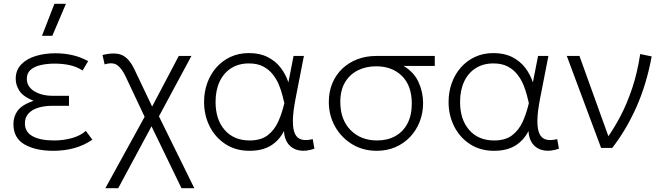

<svg xmlns="http://www.w3.org/2000/svg" viewBox="-20 -772 3460 1002"><path d="M258 15Q166 15 108 -18.2Q50 -51.5 50 -125Q50 -164 72.2 -194.5Q94.5 -225 155 -246Q100.5 -268 81.2 -298.2Q62 -328.5 62 -360Q62 -406 90.8 -435.8Q119.5 -465.5 166.5 -479.8Q213.5 -494 268 -494Q314.5 -494 357 -484.5Q399.5 -475 440 -453L411 -404Q382.5 -423 346 -431.5Q309.5 -440 265 -440Q227 -440 194 -432.8Q161 -425.5 140.5 -408.2Q120 -391 120 -361Q120 -320 158.8 -296Q197.5 -272 256 -272H340V-220H256Q213 -220 180 -210Q147 -200 128.5 -179.5Q110 -159 110 -128Q110 -83 150.2 -61Q190.5 -39 261 -39Q313 -39 357 -51.8Q401 -64.5 428 -89L462 -43Q418 -13 367.2 1Q316.5 15 258 15ZM199 -585 264 -752H324L253 -585Z M530 210 750 -190 743 -145 636 -372Q616.5 -413.5 593 -431.2Q569.5 -449 526 -436L515 -485Q580.5 -501 617.2 -484.2Q654 -467.5 681 -411L782 -199H765L913 -480H979L795 -138L801 -182L994 210H927L762 -131L780 -130L597 210Z M1282 15Q1210 15 1156.8 -19.8Q1103.5 -54.5 1074.2 -112.5Q1045 -170.5 1045 -240Q1045 -292 1061.5 -338.2Q1078 -384.5 1109 -419.8Q1140 -455 1183 -475Q1226 -495 1279 -495Q1336 -495 1377.2 -474Q1418.5 -453 1445 -418.2Q1471.5 -383.5 1485 -342L1512 -480H1566L1523 -260Q1509 -189 1508.5 -143.2Q1508 -97.5 1519.5 -73.5Q1531 -49.5 1554.5 -43.5Q1578 -37.5 1612 -46L1621 4Q1576 19.5 1540.8 12.8Q1505.5 6 1484.8 -20Q1464 -46 1462 -88Q1436.5 -38.5 1392.8 -11.8Q1349 15 1282 15ZM1283 -39Q1341.5 -39 1376.8 -66Q1412 -93 1432 -137.2Q1452 -181.5 1464 -234Q1460 -249.5 1453.8 -274.8Q1447.5 -300 1435.8 -328.8Q1424 -357.5 1404.2 -383Q1384.5 -408.5 1354 -424.8Q1323.5 -441 1279 -441Q1226 -441 1187 -416.5Q1148 -392 1126.5 -346.8Q1105 -301.5 1105 -240Q1105 -148 1152.8 -93.5Q1200.5 -39 1283 -39Z M1946 15Q1873.5 15 1817 -19.8Q1760.5 -54.5 1728.2 -112.5Q1696 -170.5 1696 -240Q1696 -293.5 1714.5 -337.8Q1733 -382 1766.5 -413.8Q1800 -445.5 1845.2 -462.8Q1890.5 -480 1944 -480H2249V-428H2086Q2140 -396 2164 -344Q2188 -292 2188 -234Q2188 -182 2170.2 -136.8Q2152.5 -91.5 2120.2 -57.5Q2088 -23.5 2043.8 -4.2Q1999.5 15 1946 15ZM1948 -39Q2002.5 -39 2043.2 -61.8Q2084 -84.5 2106.5 -127.5Q2129 -170.5 2129 -232Q2129 -324.5 2078 -375.2Q2027 -426 1943 -426Q1890 -426 1847.8 -405Q1805.5 -384 1780.8 -342.8Q1756 -301.5 1756 -240Q1756 -148 1809.2 -93.5Q1862.5 -39 1948 -39Z M2558 15Q2486 15 2432.8 -19.8Q2379.5 -54.5 2350.2 -112.5Q2321 -170.5 2321 -240Q2321 -292 2337.5 -338.2Q2354 -384.5 2385 -419.8Q2416 -455 2459 -475Q2502 -495 2555 -495Q2612 -495 2653.2 -474Q2694.5 -453 2721 -418.2Q2747.5 -383.5 2761 -342L2788 -480H2842L2799 -260Q2785 -189 2784.5 -143.2Q2784 -97.5 2795.5 -73.5Q2807 -49.5 2830.5 -43.5Q2854 -37.5 2888 -46L2897 4Q2852 19.5 2816.8 12.8Q2781.5 6 2760.8 -20Q2740 -46 2738 -88Q2712.5 -38.5 2668.8 -11.8Q2625 15 2558 15ZM2559 -39Q2617.5 -39 2652.8 -66Q2688 -93 2708 -137.2Q2728 -181.5 2740 -234Q2736 -249.5 2729.8 -274.8Q2723.5 -300 2711.8 -328.8Q2700 -357.5 2680.2 -383Q2660.5 -408.5 2630 -424.8Q2599.5 -441 2555 -441Q2502 -441 2463 -416.5Q2424 -392 2402.5 -346.8Q2381 -301.5 2381 -240Q2381 -148 2428.8 -93.5Q2476.5 -39 2559 -39Z M3117 0 2938 -480H3004L3163.5 -37.5L3147.5 -50.5Q3184 -101 3218.2 -166.2Q3252.5 -231.5 3279.5 -312.5Q3306.5 -393.5 3321 -490L3381 -477.5Q3353.5 -329.5 3300 -210.5Q3246.5 -91.5 3175 0Z"/></svg>

Font: Geologica Cursive Thin
Style: Regular
Weight: 250
Designer: Sindre Bremnes, Frode Helland
Foundry: Monokrom Skriftforlag AS
Version: Version 1.010;gftools[0.9.28]